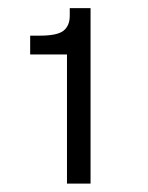

<svg xmlns="http://www.w3.org/2000/svg" viewBox="-20 -843 361 469"><path d="M53.7 -710V-755.9H77.1Q120.1 -755.9 135.3 -768.1Q150.4 -780.3 150.4 -804.7V-823.2H201.2V-394.5H143.6V-710Z"/></svg>

Font: Gothic A1
Style: Regular
Weight: 400
Designer: HanYang I&C Co.,Ltd.
Foundry: HanYang I&C Co.,Ltd.
Version: Version 2.50